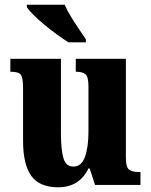

<svg xmlns="http://www.w3.org/2000/svg" viewBox="-20 -786 641 816"><path d="M227 10Q148 10 113 -38.5Q78 -87 78 -188V-410Q78 -453 69.5 -467Q61 -481 27 -481H24V-536H239V-220Q239 -150 249.5 -114Q260 -78 292 -78Q326 -78 341 -119Q356 -160 356 -229V-418Q356 -461 342.5 -471Q329 -481 306 -481H302V-536H515V-117Q515 -74 529.5 -64.5Q544 -55 568 -55H577V0H384L361 -70H356Q317 10 227 10ZM271 -606Q249 -620 222 -639.5Q195 -659 168.5 -681Q142 -703 122 -723Q102 -743 94 -756V-766H255Q264 -744 280.5 -717Q297 -690 314.5 -664Q332 -638 345 -619V-606Z"/></svg>

Font: Noto Serif Armenian Condensed ExtraBold
Style: Regular
Weight: 800
Width: 3
Designer: Monotype Design Team
Foundry: Monotype Imaging Inc.
Version: Version 2.008; ttfautohint (v1.8.4.7-5d5b)